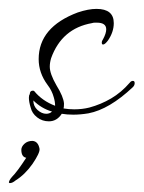

<svg xmlns="http://www.w3.org/2000/svg" viewBox="-56 -267 323 432"><path d="M54 6Q39 6 27.5 -3Q16 -12 13 -25Q9 -38 9 -47Q9 -53 11 -55Q11 -63 18 -63Q20 -63 21 -62Q39 -40 68 -29Q68 -38 65 -48Q61 -63 51 -76Q31 -103 31 -134Q31 -206 119 -239Q143 -247 161 -247Q200 -247 200 -215Q200 -195 187 -176Q181 -168 177 -167Q173 -166 173 -171Q173 -175 176 -179Q183 -192 183 -201Q183 -216 162 -216Q160 -216 157 -216Q154 -216 151 -215Q83 -203 59 -136Q56 -126 56 -117Q56 -101 71 -75Q87 -49 88 -34Q88 -26 87 -23Q93 -22 99 -21.5Q105 -21 111 -21Q129 -21 145 -25Q171 -32 194 -45.5Q217 -59 236 -81Q239 -85 243 -85Q247 -85 247 -80Q247 -75 243 -71Q190 -21 143 -12Q125 -9 109 -9Q102 -9 95.5 -9.5Q89 -10 83 -11Q72 6 54 6ZM48 -11Q56 -11 61 -16Q37 -23 19 -41Q19 -28 28.5 -19.5Q38 -11 48 -11ZM-34 145 -36 144Q-36 139 -29 131Q-17 119 3 88Q-8 86 -8 70Q-8 63 -1 56.5Q6 50 17 50Q30 51 33 68Q34 77 17 102Q0 126 -21 139Q-28 145 -34 145Z"/></svg>

Font: Passions Conflict
Style: Regular
Weight: 400
Designer: Robert E. Leuschke
Foundry: Robert E. Leuschke
Version: Version 1.010; ttfautohint (v1.8.3)